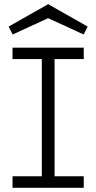

<svg xmlns="http://www.w3.org/2000/svg" viewBox="-20 -899 461 919"><path d="M40 -670.9H380.9V-616.2H241.2V-55.2H380.9V0H40V-55.2H180.2V-616.2H40ZM380.4 -733.9 210.4 -812 40.5 -733.9 21.5 -772 210.4 -878.9 399.4 -772Z"/></svg>

Font: Stint Ultra Expanded
Style: Regular
Weight: 400
Width: 7
Designer: Astigmatic (AOETI)
Foundry: Astigmatic (AOETI)
Version: Version 1.000